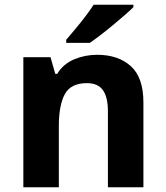

<svg xmlns="http://www.w3.org/2000/svg" viewBox="-20 -786 697 806"><path d="M388 -556Q476 -556 529 -508.5Q582 -461 582 -356V0H433V-319Q433 -378 412 -407.5Q391 -437 345 -437Q277 -437 252 -390.5Q227 -344 227 -257V0H78V-546H192L212 -476H220Q246 -518 291.5 -537Q337 -556 388 -556ZM540 -756Q526 -742 503 -722Q480 -702 453.5 -680Q427 -658 401.5 -638.5Q376 -619 357 -606H258V-619Q274 -638 295.5 -663.5Q317 -689 338 -716.5Q359 -744 373 -766H540Z"/></svg>

Font: Noto Sans Sundanese
Style: Regular
Weight: 400
Designer: Monotype Design Team (Regular), Sérgio L. Martins (other weights)
Foundry: Monotype Imaging Inc.
Version: Version 2.003